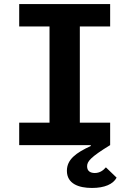

<svg xmlns="http://www.w3.org/2000/svg" viewBox="-20 -718 640 950"><path d="M75 0H428L430 4C356 38 311 71 311 127C311 191 369 212 435 212C498 212 540 193 557 161L504 110C490 126 473 138 449 138C429 138 411 130 411 105C411 81 427 60 525 0V-111H375V-587H525V-698H75V-587H225V-111H75Z"/></svg>

Font: IBM Plex Mono
Style: Bold
Weight: 700
Monospace: yes
Designer: Mike Abbink, Paul van der Laan, Pieter van Rosmalen
Foundry: Bold Monday
Version: Version 2.004